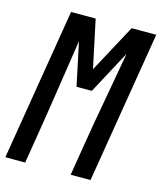

<svg xmlns="http://www.w3.org/2000/svg" viewBox="-123 -816 754 897"><g transform="rotate(15 254.5 -367.5)"><path d="M-12 0 109 -735H228L277 -503L402 -735H521L400 0H304L328 -147Q347 -264 368.5 -380.5Q390 -497 410 -613L298 -404H224L180 -613Q162 -497 144.5 -380.5Q127 -264 108 -147L84 0Z"/></g></svg>

Font: Iosevka Term Curly Semibold
Style: Italic
Weight: 600
Italic angle: -9°
Designer: Belleve Invis
Foundry: Belleve Invis
Version: Version 32.3.0